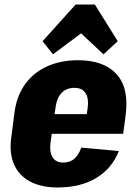

<svg xmlns="http://www.w3.org/2000/svg" viewBox="-20 -817 607 848"><path d="M235 11Q162 11 112.5 -15.5Q63 -42 41.5 -92Q20 -142 30 -212L45 -328Q56 -398 93 -448Q130 -498 189.5 -524.5Q249 -551 325 -551Q440 -551 496 -488Q552 -425 534 -301L524 -226H178L190 -313H396L358 -278L367 -338Q373 -382 358 -405.5Q343 -429 309 -429Q275 -429 253.5 -408Q232 -387 226 -347L203 -186Q198 -145 212.5 -122Q227 -99 259 -99Q290 -99 309 -116.5Q328 -134 339 -165L505 -150Q474 -72 404.5 -30.5Q335 11 235 11ZM168 -635 314 -797H399L500 -635L437 -577L289 -716H400L214 -577Z"/></svg>

Font: Pathway Extreme Condensed ExtraBold
Style: Italic
Weight: 800
Width: 3
Italic angle: -8°
Version: Version 1.001;gftools[0.9.26]